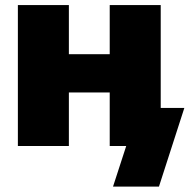

<svg xmlns="http://www.w3.org/2000/svg" viewBox="-20 -562 729 739"><path d="M460.4 -353.5V-206.1H187V-353.5ZM245.1 -542.5V0H48.8V-542.5ZM598.6 -542.5V0H402.3V-542.5ZM415 156.2 465.8 0H418.9V-146.5H689.5L591.8 156.2Z"/></svg>

Font: Inter 16pt Black
Style: Regular
Weight: 900
Version: Version 4.001;git-66647c0bb